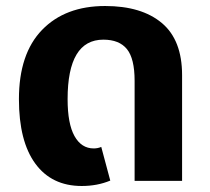

<svg xmlns="http://www.w3.org/2000/svg" viewBox="-20 -602 698 639"><path d="M43 -272Q43 -423 120 -502.5Q197 -582 330 -582Q451 -582 518.5 -525.5Q586 -469 586 -352V0H428V-333Q428 -407 402.5 -438.5Q377 -470 324 -470Q205 -470 205 -272Q205 -190 228 -149Q251 -108 292 -108Q305 -108 317 -113L347 -1Q304 17 252 17Q152 17 97.5 -57.5Q43 -132 43 -272Z"/></svg>

Font: FiraGOUPP
Style: Bold
Weight: 700
Designer: bBox Type
Foundry: bBox Type GmbH
Version: Version 1.001